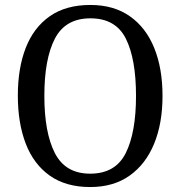

<svg xmlns="http://www.w3.org/2000/svg" viewBox="-20 -745 729 775"><path d="M344 10Q246 10 181 -36Q116 -82 84 -165Q52 -248 52 -359Q52 -470 84 -552Q116 -634 181 -679.5Q246 -725 345 -725Q439 -725 504 -679.5Q569 -634 602.5 -551.5Q636 -469 636 -358Q636 -247 602 -164.5Q568 -82 503 -36Q438 10 344 10ZM344 -44Q446 -44 487.5 -127Q529 -210 529 -358Q529 -507 488 -589Q447 -671 345 -671Q244 -671 201.5 -589Q159 -507 159 -358Q159 -210 201.5 -127Q244 -44 344 -44Z"/></svg>

Font: Noto Serif Tamil SemiCondensed
Style: Italic
Weight: 400
Width: 4
Italic angle: -12°
Designer: Indian Type Foundry, Tom Grace, and the Monotype Design Team
Foundry: Monotype Imaging Inc.
Version: Version 2.003; ttfautohint (v1.8.4.7-5d5b)